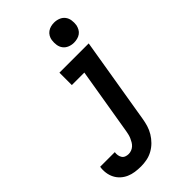

<svg xmlns="http://www.w3.org/2000/svg" viewBox="-360 -851 1150 1150"><g transform="rotate(-45 215.5 -276.0)"><path d="M108 213Q83 213 58.5 209.5Q34 206 12.5 196.5Q-9 187 -26 171.5Q-43 156 -53.5 135.5Q-64 115 -67.5 90.5Q-71 66 -67 41H57Q55 54 57 66.5Q59 79 65.5 89Q72 99 83.5 103.5Q95 108 108 108Q120 108 132 103.5Q144 99 153.5 90.5Q163 82 169.5 71Q176 60 181 48.5Q186 37 189 25Q192 13 194 1L265 -425H159V-530H407L316 18Q312 43 304.5 68Q297 93 283 116Q269 139 250 158Q231 177 207.5 190Q184 203 158.5 208Q133 213 108 213ZM348 -595Q328 -595 309.5 -602.5Q291 -610 279.5 -625Q268 -640 265 -660Q262 -680 265 -701Q267 -715 274.5 -728Q282 -741 294 -749.5Q306 -758 320 -761.5Q334 -765 348 -765Q369 -765 387.5 -757.5Q406 -750 417.5 -735Q429 -720 432 -700Q435 -680 432 -659Q429 -645 422 -632Q415 -619 403 -610.5Q391 -602 376.5 -598.5Q362 -595 348 -595Z"/></g></svg>

Font: Iosevka Slab Extrabold
Style: Italic
Weight: 800
Italic angle: -9°
Monospace: yes
Designer: Belleve Invis
Foundry: Belleve Invis
Version: Version 11.1.0; ttfautohint (v1.8.3)